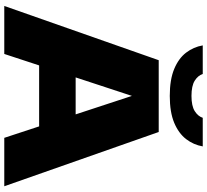

<svg xmlns="http://www.w3.org/2000/svg" viewBox="-56 -936 991 920"><g transform="rotate(90 440.0 -475.5)"><path d="M8 0 268 -740H612L872 0H640L429 -642H449L238 0ZM250 -167 305 -342H574L628 -167ZM439 -793Q361 -793 310 -814.2Q259 -835.5 231.8 -871.2Q204.5 -907 197 -951H334Q341.5 -928 366.2 -912.5Q391 -897 439 -897Q487 -897 511.8 -912.5Q536.5 -928 544 -951H681Q673.5 -907 646 -871.2Q618.5 -835.5 567.8 -814.2Q517 -793 439 -793Z"/></g></svg>

Font: Encode Sans SC Expanded Black
Style: Regular
Weight: 900
Width: 7
Designer: Multiple Designers
Foundry: Impallari Type
Version: Version 3.002